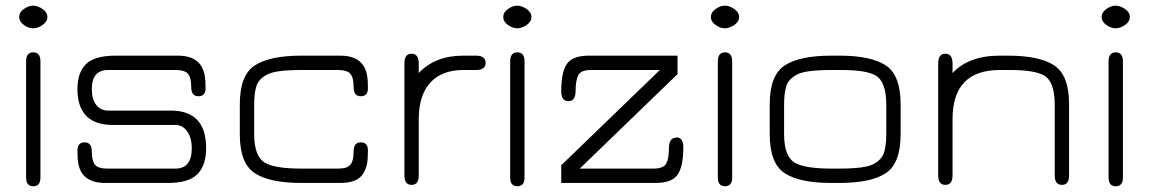

<svg xmlns="http://www.w3.org/2000/svg" viewBox="-20 -647 4063 679"><path d="M123 -19.5Q123 11.7 97.7 11.7Q72.3 11.7 72.3 -19.5V-429.7Q72.3 -461.9 97.7 -461.9Q123 -461.9 123 -429.7ZM47.9 -586.9Q47.9 -603.5 64.5 -615.2Q81.1 -627 97.2 -627Q113.3 -627 130.4 -615.2Q147.5 -603.5 147.5 -586.9Q147.5 -570.3 130.4 -558.6Q113.3 -546.9 97.2 -546.9Q81.1 -546.9 64.5 -558.6Q47.9 -570.3 47.9 -586.9Z M584 -255.9Q709 -255.9 709 -123Q709 -62.5 678.2 -31.2Q647.5 0 574.2 0H351.6Q269.5 0 256.8 -69.3Q253.9 -85.9 253.9 -114.7Q253.9 -143.6 279.3 -143.6Q304.7 -143.6 304.7 -110.8Q304.7 -78.1 315.9 -64.5Q327.1 -50.8 358.4 -50.8H600.6Q658.2 -50.8 658.2 -123Q658.2 -159.2 642.1 -182.1Q626 -205.1 600.6 -205.1H379.9Q253.9 -205.1 253.9 -332Q253.9 -390.6 284.2 -420.4Q314.5 -450.2 389.6 -450.2H609.4Q691.4 -450.2 704.1 -379.9Q707 -363.3 707 -335Q707 -306.6 681.6 -306.6Q656.2 -306.6 656.2 -339.8Q656.2 -373 644.5 -386.2Q632.8 -399.4 602.5 -399.4H362.3Q304.7 -399.4 304.7 -332Q304.7 -294.9 320.8 -275.4Q336.9 -255.9 362.3 -255.9Z M1183.6 0H1045.9Q933.6 0 880.9 -34.7Q828.1 -69.3 828.1 -171.9V-278.3Q828.1 -380.9 880.9 -415.5Q933.6 -450.2 1045.9 -450.2H1183.6Q1265.6 -450.2 1278.3 -379.9Q1281.2 -363.3 1281.2 -335Q1281.2 -306.6 1255.9 -306.6Q1230.5 -306.6 1230.5 -339.8Q1230.5 -373 1218.8 -386.2Q1207 -399.4 1176.8 -399.4H1045.9Q955.1 -399.4 925.3 -383.8Q895.5 -368.2 887.2 -343.8Q878.9 -319.3 878.9 -277.3V-172.9Q878.9 -91.8 918.9 -70.3Q955.1 -50.8 1045.9 -50.8H1176.8Q1208 -50.8 1219.2 -64.5Q1230.5 -78.1 1230.5 -110.8Q1230.5 -143.6 1255.9 -143.6Q1281.2 -143.6 1281.2 -114.7Q1281.2 -85.9 1278.3 -69.3Q1275.4 -52.7 1265.6 -35.2Q1246.1 0 1183.6 0Z M1618.2 -399.4Q1542 -399.4 1501.5 -354.5Q1460.9 -309.6 1460.9 -225.6V-26.4Q1460.9 6.8 1435.5 6.8Q1410.2 6.8 1410.2 -26.4V-422.9Q1410.2 -457 1435.5 -457Q1460.9 -457 1460.9 -421.9V-388.7Q1518.6 -450.2 1618.2 -450.2H1663.1Q1697.3 -450.2 1697.3 -424.8Q1697.3 -399.4 1663.1 -399.4Z M1835 -19.5Q1835 11.7 1809.6 11.7Q1784.2 11.7 1784.2 -19.5V-429.7Q1784.2 -461.9 1809.6 -461.9Q1835 -461.9 1835 -429.7ZM1759.8 -586.9Q1759.8 -603.5 1776.4 -615.2Q1793 -627 1809.1 -627Q1825.2 -627 1842.3 -615.2Q1859.4 -603.5 1859.4 -586.9Q1859.4 -570.3 1842.3 -558.6Q1825.2 -546.9 1809.1 -546.9Q1793 -546.9 1776.4 -558.6Q1759.8 -570.3 1759.8 -586.9Z M2030.3 -50.8H2291Q2326.2 -50.8 2335.9 -68.4Q2345.7 -85.9 2345.7 -123Q2345.7 -160.2 2371.1 -160.2Q2371.1 -160.2 2372.1 -161.1Q2396.5 -161.1 2396.5 -126Q2396.5 -57.6 2376 -28.8Q2355.5 0 2298.8 0H1964.8V-62.5L2313.5 -399.4H2069.3Q2035.2 -399.4 2025.4 -381.8Q2015.6 -363.3 2015.6 -326.2Q2015.6 -289.1 1990.2 -289.1Q1964.8 -289.1 1964.8 -324.2Q1964.8 -393.6 1985.4 -421.9Q2005.9 -450.2 2062.5 -450.2H2376V-384.8Z M2569.3 -19.5Q2569.3 11.7 2543.9 11.7Q2518.6 11.7 2518.6 -19.5V-429.7Q2518.6 -461.9 2543.9 -461.9Q2569.3 -461.9 2569.3 -429.7ZM2494.1 -586.9Q2494.1 -603.5 2510.7 -615.2Q2527.3 -627 2543.5 -627Q2559.6 -627 2576.7 -615.2Q2593.8 -603.5 2593.8 -586.9Q2593.8 -570.3 2576.7 -558.6Q2559.6 -546.9 2543.5 -546.9Q2527.3 -546.9 2510.7 -558.6Q2494.1 -570.3 2494.1 -586.9Z M2948.2 0H2919.9Q2807.6 0 2754.9 -34.7Q2702.1 -69.3 2702.1 -171.9V-278.3Q2702.1 -380.9 2754.9 -415.5Q2807.6 -450.2 2919.9 -450.2H2948.2Q3060.5 -450.2 3112.8 -415.5Q3165 -380.9 3165 -278.3V-171.9Q3165 -69.3 3112.8 -34.7Q3060.5 0 2948.2 0ZM2919.9 -50.8H2948.2Q3039.1 -50.8 3068.4 -66.4Q3097.7 -82 3106 -106.4Q3114.3 -130.9 3114.3 -172.9V-277.3Q3114.3 -359.4 3075.2 -380.9Q3041 -399.4 2957 -399.4Q2953.1 -399.4 2948.2 -399.4H2919.9Q2829.1 -399.4 2799.3 -383.8Q2769.5 -368.2 2761.2 -343.8Q2752.9 -319.3 2752.9 -277.3V-172.9Q2752.9 -91.8 2793 -70.3Q2829.1 -50.8 2919.9 -50.8Z M3515.6 -399.4Q3348.6 -399.4 3348.6 -225.6V-26.4Q3348.6 6.8 3323.2 6.8Q3297.9 6.8 3297.9 -26.4V-422.9Q3297.9 -457 3323.2 -457Q3348.6 -457 3348.6 -421.9V-388.7Q3406.2 -450.2 3515.6 -450.2H3543.9Q3656.2 -450.2 3708.5 -415.5Q3760.7 -380.9 3760.7 -278.3V-26.4Q3760.7 6.8 3735.4 6.8Q3710 6.8 3710 -26.4V-277.3Q3710 -359.4 3670.9 -380.9Q3636.7 -399.4 3552.7 -399.4Q3548.8 -399.4 3543.9 -399.4Z M3951.2 -19.5Q3951.2 11.7 3925.8 11.7Q3900.4 11.7 3900.4 -19.5V-429.7Q3900.4 -461.9 3925.8 -461.9Q3951.2 -461.9 3951.2 -429.7ZM3876 -586.9Q3876 -603.5 3892.6 -615.2Q3909.2 -627 3925.3 -627Q3941.4 -627 3958.5 -615.2Q3975.6 -603.5 3975.6 -586.9Q3975.6 -570.3 3958.5 -558.6Q3941.4 -546.9 3925.3 -546.9Q3909.2 -546.9 3892.6 -558.6Q3876 -570.3 3876 -586.9Z"/></svg>

Font: Jura
Style: Book
Weight: 400
Version: Version 2.5